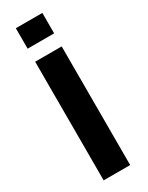

<svg xmlns="http://www.w3.org/2000/svg" viewBox="-202 -799 642 834"><g transform="rotate(-30 119.0 -381.5)"><path d="M48 0H181V-595H48ZM48 -763V-660.5H181V-763Z"/></g></svg>

Font: Anybody SemiCondensed SemiBold
Style: Regular
Weight: 600
Width: 4
Version: Version 1.113;gftools[0.9.25]